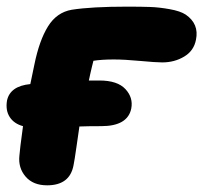

<svg xmlns="http://www.w3.org/2000/svg" viewBox="-21 -536 609 575"><path d="M120.1 19Q78.1 19 55.7 -7.1Q33.2 -33.2 37.1 -69.8Q38.1 -86.4 47.9 -158.2Q21 -165.5 8.1 -185.5Q-4.9 -205.6 0 -234.9Q9.3 -278.3 69.8 -284.2Q79.6 -329.1 82 -342.8Q96.7 -415 122.8 -457Q148.9 -499 193.8 -506.8Q253.4 -516.1 359.9 -516.1Q402.8 -516.1 429.2 -515.1Q455.6 -514.2 487.3 -508.5Q519 -502.9 535.2 -492.2Q575.7 -464.4 565.9 -417Q559.6 -383.8 530.5 -366.5Q501.5 -349.1 464.8 -349.1Q445.8 -349.1 398.7 -353.5Q351.6 -357.9 319.8 -357.9Q284.2 -357.9 258.8 -354Q256.8 -346.2 254.4 -336.4Q252 -326.7 249.3 -314.5Q246.6 -302.2 245.1 -294.9H276.9Q330.6 -294.9 354.5 -269.3Q378.4 -243.7 372.1 -210.9Q361.3 -158.2 282.2 -158.2Q240.7 -158.2 216.8 -157.2Q213.9 -137.7 208 -96.2Q202.1 -54.7 199.2 -41Q188 19 120.1 19Z"/></svg>

Font: Shantell Sans Bouncy
Style: Italic
Weight: 800
Italic angle: -11.31°
Designer: Stephen Nixon, Anya Danilova, Shantell Martin
Foundry: Arrow Type
Version: Version 1.006;[9816181b4]